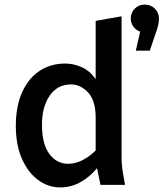

<svg xmlns="http://www.w3.org/2000/svg" viewBox="-20 -806 713 837"><path d="M49 -257Q49 -343 76.5 -404Q104 -465 152.5 -497Q201 -529 264 -529Q302 -529 337.5 -512.5Q373 -496 397 -461V-715L510 -735V-123Q510 -102 511.5 -85Q513 -68 517 -46L525 0H418L403 -73Q372 -35 331 -12Q290 11 243 11Q190 11 146 -21.5Q102 -54 75.5 -114Q49 -174 49 -257ZM163 -262Q163 -178 195 -135Q227 -92 277 -92Q308 -92 339 -107.5Q370 -123 397 -150V-297Q396 -370 363 -404Q330 -438 289 -438Q231 -438 197 -389.5Q163 -341 163 -262ZM673 -724Q673 -698 656 -653L633 -585H572L591 -668Q572 -675 561 -690.5Q550 -706 550 -725Q550 -750 567 -768Q584 -786 611 -786Q637 -786 655 -768.5Q673 -751 673 -724Z"/></svg>

Font: Radio Canada Medium
Style: Regular
Weight: 500
Designer: Charles Daoud, Etienne Aubert Bonn, Alexandre Saumier Demers, Jacques Le Bailly
Foundry: Radio-Canada
Version: Version 2.104; ttfautohint (v1.8.4.7-5d5b);gftools[0.9.28.de